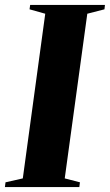

<svg xmlns="http://www.w3.org/2000/svg" viewBox="-42 -763 448 783"><path d="M-22 0 -19.5 -19.5 51 -35.5 142.5 -707 78.5 -725 81 -743H386L384 -725L314 -707L222 -35.5L284 -19.5L281.5 0Z"/></svg>

Font: Merriweather 144pt ExtraBold
Style: Italic
Weight: 800
Italic angle: -7.8°
Version: Version 2.101